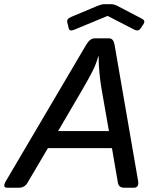

<svg xmlns="http://www.w3.org/2000/svg" viewBox="-57 -880 741 900"><path d="M258.3 -775.9Q254.4 -791.5 276.9 -800.8L397.9 -851.6Q418.9 -860.4 431.2 -860.4H465.3Q477.5 -860.4 494.6 -851.6L608.9 -792Q626 -782.7 615.7 -767.1L602.1 -747.1Q591.8 -731.4 573.2 -740.7L447.8 -805.2H446.8L291 -740.7Q269 -731.4 265.1 -747.1ZM-22.9 0Q-47.9 0 -28.8 -32.2L347.2 -670.4Q364.7 -700.2 386.2 -700.2H454.6Q474.6 -700.2 480 -670.4L590.3 -32.2Q595.7 0 569.8 0H525.4Q499.5 0 495.6 -23.9L467.8 -185.5H167.5L72.3 -23.9Q58.1 0 31.7 0ZM215.3 -265.6H453.6L419.4 -460.9Q413.1 -496.1 409.2 -537.8Q405.3 -579.6 405.3 -615.7H403.3Q394.5 -581.1 376 -544.9Q357.4 -508.8 329.6 -460.9Z"/></svg>

Font: Istok
Style: Italic
Weight: 500
Italic angle: -13°
Designer: Andrey V. Panov
Foundry: Andrey V. Panov
Version: Version 1.0.3